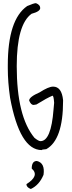

<svg xmlns="http://www.w3.org/2000/svg" viewBox="-20 -954 462 1238"><path d="M211.9 -933.6Q239.3 -922.9 239.3 -902.3Q239.3 -879.9 183.6 -865.2Q87.9 -795.9 87.9 -527.3Q87.9 -204.1 202.1 -65.4Q228.5 -43.9 241.2 -43.9Q309.6 -43.9 325.2 -248L329.1 -291Q326.2 -336.9 318.4 -336.9Q284.2 -323.2 214.8 -280.3L196.3 -277.3Q179.7 -277.3 168 -305.7Q168 -329.1 235.4 -358.4Q293 -395.5 322.3 -395.5Q377.9 -395.5 386.7 -308.6V-302.7Q386.7 -52.7 278.3 7.8Q249 9.8 249 13.7Q107.4 13.7 44.9 -324.2Q30.3 -425.8 30.3 -512.7V-533.2Q30.3 -828.1 155.3 -915Q198.2 -933.6 211.9 -933.6ZM217.8 84Q271.5 96.7 260.7 172.9Q233.4 239.3 178.7 264.6Q150.4 253.9 150.4 233.4Q237.3 178.7 184.6 132.8Q184.6 84 217.8 84Z"/></svg>

Font: Sue Ellen Francisco 
Style: Regular
Weight: 400
Designer: Kimberly Geswein
Foundry: Kimberly Geswein
Version: Version 1.002 2007